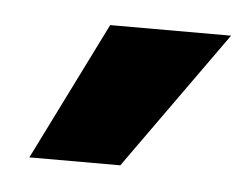

<svg xmlns="http://www.w3.org/2000/svg" viewBox="-28 -782 300 231"><g transform="rotate(5 121.5 -666.5)"><path d="M97.2 -750H243.2L124 -583H14.2Z"/></g></svg>

Font: Oakes Grotesk
Style: Bold
Weight: 700
Designer: Samuel Oakes
Foundry: Samuel Oakes
Version: Version 1.0 | wf-rip DC20170320